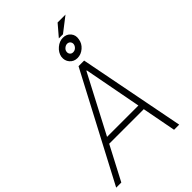

<svg xmlns="http://www.w3.org/2000/svg" viewBox="-309 -1132 1241 1241"><g transform="rotate(-45 311.0 -511.5)"><path d="M31.6 0H-15.3L367.9 -727.3H419L560.7 0H513.8L469.5 -232.6H153.4ZM175.1 -273.8H461.6L386.4 -670.1H382.5ZM400.6 -768.8Q367.9 -768.8 347.8 -792.3Q327.8 -815.7 332.4 -849.4Q338.8 -882.1 366.5 -905.5Q394.2 -929 426.5 -929Q459.9 -929 479.2 -905.5Q498.6 -882.1 492.2 -849.4Q487.6 -815.7 460.6 -792.3Q433.6 -768.8 400.6 -768.8ZM404.8 -944.2 471.9 -1022.7H544L442.5 -944.2ZM406.6 -815.3Q421.5 -815 432.7 -825.1Q443.9 -835.2 446.4 -849.4Q448.2 -861.9 440.5 -871.8Q432.9 -881.7 418 -882.1Q404.5 -881.7 392.8 -871.8Q381 -861.9 379.3 -849.4Q376.8 -835.2 384.9 -825.1Q393.1 -815 406.6 -815.3Z"/></g></svg>

Font: Inter UI Extra Light
Style: Italic
Weight: 200
Italic angle: -9.39999°
Designer: Rasmus Andersson
Foundry: rsms
Version: 3.2;8d6f07862